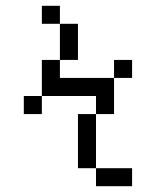

<svg xmlns="http://www.w3.org/2000/svg" viewBox="-20 -520 540 665"><path d="M437.5 125V62.5H312.5V125ZM437.5 -250V-312.5H375V-250H187.5V-312.5H125Q125 -312.5 125 -187.5H62.5V-125H125V-187.5H312.5V-125H250V62.5H312.5V-125H375Q375 -125 375 -250ZM187.5 -312.5H250Q250 -312.5 250 -437.5H187.5Q187.5 -437.5 187.5 -312.5ZM187.5 -437.5V-500H125V-437.5Z"/></svg>

Font: CalcUnifontExMono
Style: Regular
Weight: 500
Version: Version 15.0.06